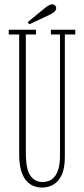

<svg xmlns="http://www.w3.org/2000/svg" viewBox="-20 -834 378 866"><path d="M169.5 12Q150.5 12 132 5Q113.5 -2 98.8 -18.8Q84 -35.5 75.2 -65Q66.5 -94.5 66.5 -139.5V-678.5H19.5V-700H142.5V-678.5H96.5V-145Q96.5 -70 117.2 -41.5Q138 -13 171.5 -13Q187.5 -13 201.8 -18.8Q216 -24.5 226.8 -37.8Q237.5 -51 244 -74Q250.5 -97 250.5 -131V-678.5H209.5V-700H319.5V-678.5H272.5V-127Q272.5 -73.5 257.5 -43.2Q242.5 -13 219.2 -0.5Q196 12 169.5 12ZM112.5 -724.5 104.5 -734 186 -800.5Q193 -806 201 -810.2Q209 -814.5 216 -814.5Q221 -814.5 225 -812.2Q229 -810 231.5 -805Q233.5 -801.5 233.5 -797.5Q233.5 -787.5 223.5 -779.5Q213.5 -771.5 202 -766.5Z"/></svg>

Font: Imbue 48pt Thin
Style: Regular
Weight: 250
Designer: Tyler Finck
Foundry: Etcetera Type Company
Version: Version 1.102